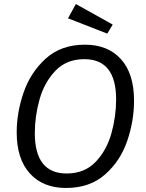

<svg xmlns="http://www.w3.org/2000/svg" viewBox="-20 -922 727 954"><path d="M646 -422Q646 -321 612 -221.5Q578 -122 502 -55Q426 12 308 12Q194 12 128.5 -60Q63 -132 63 -264Q63 -363 97.5 -463Q132 -563 208 -631.5Q284 -700 402 -700Q516 -700 581 -628Q646 -556 646 -422ZM153 -261Q153 -60 311 -60Q401 -60 456 -118.5Q511 -177 534 -261Q557 -345 557 -428Q557 -628 399 -628Q310 -628 255 -570Q200 -512 176.5 -428Q153 -344 153 -261ZM540 -800 513 -755 318 -831 357 -902Z"/></svg>

Font: Fira Sans Book
Style: Italic
Weight: 350
Italic angle: -8°
Designer: bBox Type GmbH & Carrois Corporate GbR & Edenspiekermann AG
Foundry: bBox Type GmbH & Carrois Corporate GbR & Edenspiekermann AG
Version: Version 4.301